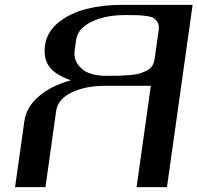

<svg xmlns="http://www.w3.org/2000/svg" viewBox="-20 -770 812 790"><path d="M287.1 -561.5Q281.2 -520.5 314 -489.3Q346.7 -458 418.9 -458Q451.2 -458 468.8 -458.5Q486.3 -459 512.7 -460.9Q539.1 -462.9 553.2 -467.3Q567.4 -471.7 583 -479Q598.6 -486.3 606.4 -499Q614.3 -511.7 616.2 -528.3L632.8 -645.5Q635.7 -664.1 629.4 -676.3Q623 -688.5 613.8 -694.8Q604.5 -701.2 582.5 -704.1Q560.5 -707 544.4 -707.5Q528.3 -708 495.1 -708Q414.1 -708 356.9 -680.7Q299.8 -653.3 293 -604.5ZM167 0H42L80.1 -270.5Q87.9 -329.1 139.6 -373.5Q191.4 -418 271.5 -439.5Q204.1 -463.9 181.2 -498Q158.2 -532.2 165 -582V-583Q172.9 -638.7 220.2 -677.2Q267.6 -715.8 334.5 -732.9Q401.4 -750 480.5 -750H772.5L667 0H542L600.6 -417H413.1Q332 -417 274.9 -389.6Q217.8 -362.3 210.9 -312.5Z"/></svg>

Font: okolaks
Style: BoldItalic
Weight: 600
Width: 8
Italic angle: -8°
Version: Version 000.6.0